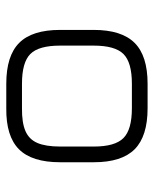

<svg xmlns="http://www.w3.org/2000/svg" viewBox="44 -558 513 642"><g transform="rotate(-90 301.0 -236.5)"><path d="M260.5 0Q167 0 123.5 -43.2Q80 -86.5 80 -179.5V-292.5Q80 -387 123.5 -430.2Q167 -473.5 260.5 -472.5H342.5Q436 -472.5 479.2 -429.2Q522.5 -386 522.5 -292.5V-180.5Q522.5 -87 479.2 -43.5Q436 0 342.5 0ZM132.5 -179.5Q132.5 -109 160.8 -80.8Q189 -52.5 260.5 -52.5H342.5Q414 -52.5 442 -80.8Q470 -109 470 -180.5V-292.5Q470 -364 442 -392Q414 -420 342.5 -420H260.5Q212.5 -420.5 184.5 -408.5Q156.5 -396.5 144.5 -368.5Q132.5 -340.5 132.5 -292.5Z"/></g></svg>

Font: Jura Light
Style: Regular
Weight: 400
Version: Version 5.106